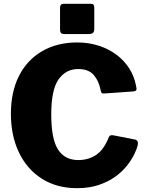

<svg xmlns="http://www.w3.org/2000/svg" viewBox="-20 -974 771 1004"><path d="M384 -752Q444 -752 496.5 -735Q549 -718 589.5 -687.5Q630 -657 656 -616Q682 -575 691 -527Q696 -508 692.5 -502.5Q689 -497 679 -496L523 -485Q513 -485 510.5 -489.5Q508 -494 506 -503Q497 -551 470 -582Q443 -613 389 -613Q324 -613 286 -558.5Q248 -504 248 -376Q248 -247 283.5 -192Q319 -137 389 -137Q443 -137 483.5 -164.5Q524 -192 550 -259Q555 -270 575 -266L688 -244Q692 -243 697.5 -237.5Q703 -232 700 -214Q696 -196 682.5 -168Q669 -140 645 -109Q621 -78 584 -51Q547 -24 497 -7Q447 10 383 10Q277 10 199 -39.5Q121 -89 79 -177Q37 -265 37 -379Q37 -493 79 -576.5Q121 -660 199.5 -706Q278 -752 384 -752ZM473 -935V-822Q473 -808 466 -802Q459 -796 443 -796H318Q304 -796 299 -801.5Q294 -807 294 -819V-933Q294 -954 312 -954H457Q473 -954 473 -935Z"/></svg>

Font: Libre Franklin Thin ExtraBold
Style: Regular
Weight: 800
Version: Version 3.000